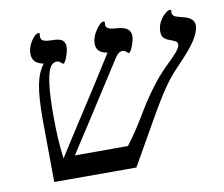

<svg xmlns="http://www.w3.org/2000/svg" viewBox="-69 -671 881 755"><g transform="rotate(-10 372.0 -294.0)"><path d="M383.8 -464.8Q339.8 -470.7 339.8 -507.8Q339.8 -533.7 358.2 -560.8Q376.5 -587.9 389.2 -587.9Q394 -587.9 394 -583L393.1 -574.2Q393.1 -557.1 420.9 -554.2L444.8 -551.8Q491.2 -546.4 491.2 -513.2Q491.2 -496.6 481.9 -472.4Q472.7 -448.2 464.8 -448.2L462.4 -450.2Q452.6 -460.9 442.9 -460.9Q425.8 -460.9 413.1 -439.9L257.3 -197.3L187 -88.9H398.9Q439.5 -142.1 475.1 -203.1Q539.1 -310.1 600.1 -370.1Q631.8 -400.4 647.5 -418.5Q663.1 -436.5 663.1 -450.2Q663.1 -457.5 653.6 -462.4Q644 -467.3 632.8 -471.2Q617.2 -476.6 609.6 -484.9Q602.1 -493.2 602.1 -509.8Q602.1 -529.3 610.8 -546.9Q619.6 -564.5 633.1 -576.2Q646.5 -587.9 653.8 -587.9Q659.2 -587.9 659.2 -582L658.2 -577.1Q658.2 -561 678.2 -556.2L705.1 -548.8Q744.1 -539.1 744.1 -509.8Q744.1 -485.8 722.4 -451.9Q700.7 -418 644 -359.9Q614.7 -330.6 585.2 -287.4Q555.7 -244.1 513.2 -168.9L417 0H88.9L86.9 -250Q86.9 -337.9 96.2 -386.7Q105.5 -435.5 128.9 -465.8Q104 -470.7 94 -482.7Q84 -494.6 84 -513.2Q84 -538.1 100.3 -563Q116.7 -587.9 130.9 -587.9Q133.8 -587.9 133.8 -583L132.8 -573.2Q132.8 -559.1 145 -554.9Q157.2 -550.8 173.8 -550.8Q206.5 -550.8 217.8 -542.2Q229 -533.7 229 -516.1Q229 -499.5 220.2 -475.8Q211.4 -452.1 205.1 -452.1Q202.6 -452.1 200.7 -454.1Q189.9 -464.8 181.2 -464.8Q162.1 -464.8 151.6 -442.9Q141.1 -420.9 136 -374.5Q130.9 -328.1 130.9 -255.9Q130.9 -160.6 141.1 -85L189.9 -161.6Q322.8 -366.7 383.8 -464.8Z"/></g></svg>

Font: Liberation Serif
Style: Italic
Weight: 400
Italic angle: -16.333°
Designer: Steve Matteson
Foundry: Ascender Corporation
Version: Version 2.1.5